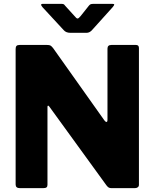

<svg xmlns="http://www.w3.org/2000/svg" viewBox="-20 -975 800 995"><path d="M685 -742Q700 -742 700 -726V-17Q700 -9 694 -4.5Q688 0 679 0H558Q550 0 544.5 -2.5Q539 -5 532 -14L236 -422Q232 -428 229 -427.5Q226 -427 226 -421V-20V-17Q226 -8 221 -4Q216 0 204 0H83Q61 0 61 -19V-721Q61 -732 65.5 -737Q70 -742 81 -742H224Q236 -742 241.5 -739Q247 -736 255 -726L521 -351Q527 -343 532 -343Q537 -343 537 -355V-723Q537 -742 557 -742ZM466 -955H563Q572 -955 572 -951Q572 -948 564 -938L455 -817Q443 -805 429 -805H344Q322 -805 310 -819L200 -938Q193 -947 193 -950Q193 -955 202 -955H293H298Q305 -955 309 -953.5Q313 -952 317 -946L366 -892Q376 -879 382 -879Q385 -879 389 -882.5Q393 -886 398 -892L441 -946Q446 -952 451 -953.5Q456 -955 466 -955Z"/></svg>

Font: Libre Franklin ExtraBold
Style: Regular
Weight: 800
Designer: Pablo Impallari, Rodrigo Fuenzalida
Foundry: Impallari Type
Version: Version 1.002; ttfautohint (v1.5)